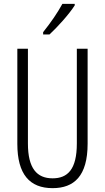

<svg xmlns="http://www.w3.org/2000/svg" viewBox="-20 -967 544 997"><path d="M368 -939V-947H304C277 -898 246 -853 204 -800V-788H237C277 -825 339 -893 368 -939ZM435 -221V-714H379V-222C379 -87 331 -41 253 -41C172 -41 125 -92 125 -222V-714H70V-220C70 -62 134 10 253 10C364 10 435 -52 435 -221Z"/></svg>

Font: Noto Sans Gujarati UI ExtraCondensed Light
Style: Regular
Weight: 300
Width: 2
Designer: Jelle Bosma - Monotype Design Team, Universal Thirst
Foundry: Monotype Imaging Inc.
Version: Version 2.106